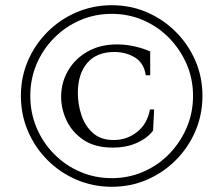

<svg xmlns="http://www.w3.org/2000/svg" viewBox="-20 -700 855 735"><path d="M408 15Q336 15 273 -12Q210 -39 162 -87Q114 -135 87 -198Q60 -261 60 -333Q60 -405 87 -467.5Q114 -530 162 -578Q210 -626 273 -653Q336 -680 408 -680Q480 -680 542.5 -653Q605 -626 653 -578Q701 -530 728 -467.5Q755 -405 755 -333Q755 -261 728 -198Q701 -135 653 -87Q605 -39 542.5 -12Q480 15 408 15ZM408 -18Q472 -18 528.5 -42.5Q585 -67 627.5 -110.5Q670 -154 694.5 -211Q719 -268 719 -333Q719 -398 694.5 -454.5Q670 -511 627.5 -554.5Q585 -598 528.5 -622.5Q472 -647 408 -647Q343 -647 286.5 -622.5Q230 -598 187 -554.5Q144 -511 120 -454.5Q96 -398 96 -333Q96 -268 120 -211Q144 -154 187 -110.5Q230 -67 286.5 -42.5Q343 -18 408 -18ZM412 -135Q343 -135 299.5 -164.5Q256 -194 235 -238.5Q214 -283 214 -329Q214 -384 240.5 -429.5Q267 -475 315 -502.5Q363 -530 428 -530Q463 -530 497 -522Q531 -514 555 -503V-412H538Q531 -459 496.5 -480Q462 -501 418 -501Q350 -501 314 -459Q278 -417 278 -344Q278 -300 292 -258.5Q306 -217 336 -190.5Q366 -164 415 -164Q466 -164 505 -195Q544 -226 554 -281H570L566 -200Q544 -171 504 -153Q464 -135 412 -135Z"/></svg>

Font: Bona Nova
Style: Regular
Weight: 400
Designer: Mateusz Machalski
Foundry: Capitalics
Version: Version 4.001; ttfautohint (v1.8.3)